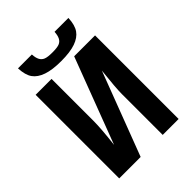

<svg xmlns="http://www.w3.org/2000/svg" viewBox="-235 -951 1070 1070"><g transform="rotate(-45 300.0 -416.5)"><path d="M66.4 0V-658.7H191.9V-330.6Q191.9 -267.1 178.2 -152.3L370.1 -658.7H534.7V0H409.2V-320.3Q409.2 -370.1 422.9 -493.2L235.4 0ZM300.3 -690.4Q231 -690.4 187.7 -705.3Q144.5 -720.2 124 -749Q103.5 -777.8 101.1 -832.5H210.4Q211.9 -804.7 220.5 -788.8Q229 -772.9 245.6 -766.1Q262.2 -759.3 300.3 -759.3Q337.9 -759.3 354.5 -766.1Q371.1 -772.9 379.4 -789.1Q387.7 -805.2 389.2 -832.5H498.5Q496.1 -778.3 475.8 -749.3Q455.6 -720.2 413.1 -705.3Q370.6 -690.4 300.3 -690.4Z"/></g></svg>

Font: Liberation Mono
Style: Bold
Weight: 700
Monospace: yes
Designer: Steve Matteson
Foundry: Ascender Corporation
Version: Version 2.1.5